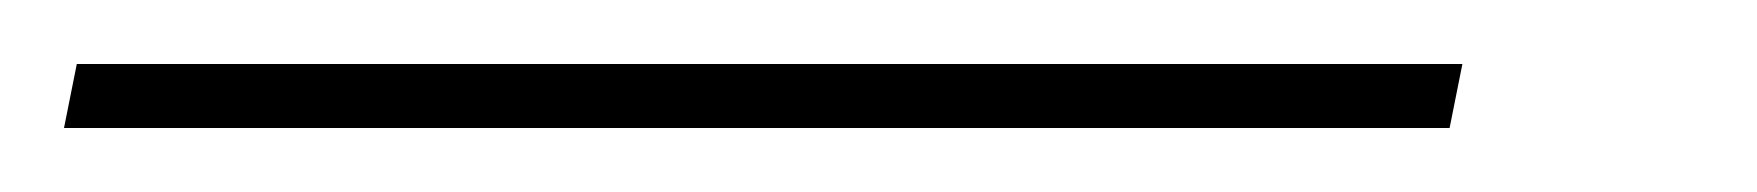

<svg xmlns="http://www.w3.org/2000/svg" viewBox="-105 71 549 60"><path d="M-85 111 -81 91H352L348 111Z"/></svg>

Font: Noto Serif Display SemiCondensed ExtraLight
Style: Italic
Weight: 200
Width: 4
Italic angle: -12°
Designer: Monotype Design Team
Foundry: Monotype Imaging Inc.
Version: Version 2.009